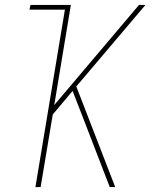

<svg xmlns="http://www.w3.org/2000/svg" viewBox="-20 -755 640 775"><path d="M123 0 242 -716H99L103 -735H266L199 -331L541 -735H567L288 -406L445 0H423L320 -267L273 -388L193 -293L144 0Z"/></svg>

Font: Iosevka SS04 Thin Extended
Style: Italic
Weight: 100
Width: 7
Italic angle: -9°
Monospace: yes
Designer: Belleve Invis
Foundry: Belleve Invis
Version: Version 19.0.0; ttfautohint (v1.8.4)